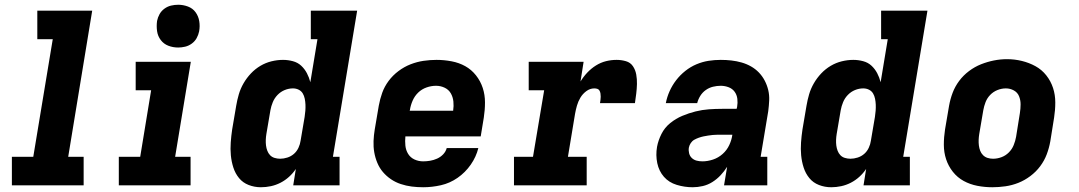

<svg xmlns="http://www.w3.org/2000/svg" viewBox="-20 -780 4540 808"><path d="M30 0V-120H120L202 -615H137V-735H368L267 -120H332V0Z M480 0V-120H570L616 -400H551V-520H783L717 -120H782V0ZM730 -580Q708 -580 688.5 -587.5Q669 -595 656.5 -611.5Q644 -628 641 -649Q638 -670 641 -692Q644 -707 651.5 -720.5Q659 -734 672 -743.5Q685 -753 700 -756.5Q715 -760 730 -760Q751 -760 771 -752.5Q791 -745 803 -728.5Q815 -712 818.5 -691Q822 -670 818 -648Q815 -633 807.5 -619.5Q800 -606 787 -596.5Q774 -587 759 -583.5Q744 -580 730 -580Z M1078 8Q1051 8 1026.5 -1.5Q1002 -11 986 -30.5Q970 -50 962 -75Q954 -100 951.5 -126.5Q949 -153 951 -180.5Q953 -208 957 -235L974 -335Q978 -359 985 -383Q992 -407 1005 -429.5Q1018 -452 1036 -471Q1054 -490 1076 -503Q1098 -516 1122.5 -522Q1147 -528 1171 -528Q1192 -528 1212.5 -522.5Q1233 -517 1247.5 -503.5Q1262 -490 1271.5 -472Q1281 -454 1286 -434L1316 -615H1288V-735H1483L1381 -120H1409V0H1214L1225 -69Q1213 -51 1196.5 -36Q1180 -21 1160.5 -11Q1141 -1 1120 3.5Q1099 8 1078 8ZM1159 -112Q1174 -112 1189.5 -117Q1205 -122 1217 -132.5Q1229 -143 1236 -158Q1243 -173 1245 -188L1262 -288Q1264 -301 1265 -314Q1266 -327 1265.5 -339.5Q1265 -352 1262.5 -364.5Q1260 -377 1254 -387Q1248 -397 1237 -402.5Q1226 -408 1213 -408Q1195 -408 1178 -401Q1161 -394 1148 -380.5Q1135 -367 1128 -350Q1121 -333 1118 -316L1101 -216Q1099 -204 1098.5 -191.5Q1098 -179 1099.5 -167.5Q1101 -156 1105 -145.5Q1109 -135 1116.5 -127Q1124 -119 1135.5 -115.5Q1147 -112 1159 -112Z M1761 8Q1736 8 1712.5 5Q1689 2 1666.5 -5.5Q1644 -13 1625 -26Q1606 -39 1591.5 -56Q1577 -73 1568 -94.5Q1559 -116 1555 -139Q1551 -162 1552 -186.5Q1553 -211 1557 -235L1574 -335Q1579 -363 1588.5 -389.5Q1598 -416 1615.5 -439.5Q1633 -463 1657 -481Q1681 -499 1708 -509.5Q1735 -520 1762.5 -524Q1790 -528 1817 -528Q1849 -528 1880.5 -522Q1912 -516 1938 -501.5Q1964 -487 1983 -463Q2002 -439 2011.5 -410Q2021 -381 2021 -349Q2021 -317 2016 -285L2003 -206H1686Q1684 -186 1686 -167Q1688 -148 1697.5 -132.5Q1707 -117 1724 -109Q1741 -101 1761 -101Q1775 -101 1790 -103.5Q1805 -106 1819.5 -112.5Q1834 -119 1845 -130.5Q1856 -142 1860 -157H1993Q1984 -120 1961 -87Q1938 -54 1905.5 -31.5Q1873 -9 1835.5 -0.5Q1798 8 1761 8ZM1704 -314H1887Q1890 -334 1888 -353Q1886 -372 1877 -387.5Q1868 -403 1851 -411Q1834 -419 1815 -419Q1795 -419 1775 -412Q1755 -405 1740 -390.5Q1725 -376 1716.5 -356.5Q1708 -337 1705 -317Z M2143 0V-120H2223L2270 -400H2205V-520H2436L2423 -437Q2435 -457 2451.5 -474.5Q2468 -492 2488 -504.5Q2508 -517 2530 -522.5Q2552 -528 2575 -528Q2595 -528 2614 -522.5Q2633 -517 2643.5 -501.5Q2654 -486 2657.5 -466.5Q2661 -447 2660.5 -426.5Q2660 -406 2657.5 -386Q2655 -366 2652 -346H2505Q2506 -353 2507 -359.5Q2508 -366 2508 -373Q2508 -380 2507 -386.5Q2506 -393 2503 -398.5Q2500 -404 2494 -406Q2488 -408 2481 -408Q2463 -408 2447.5 -396.5Q2432 -385 2422.5 -369Q2413 -353 2408 -335.5Q2403 -318 2400 -301L2370 -120H2449V0Z M2895 8Q2861 8 2828 -2Q2795 -12 2774 -36Q2753 -60 2746 -93.5Q2739 -127 2745 -162Q2750 -189 2763.5 -216Q2777 -243 2800.5 -262Q2824 -281 2851.5 -292.5Q2879 -304 2907 -311Q2935 -318 2963 -320Q2991 -322 3019 -322H3080L3082 -330Q3085 -347 3083 -364Q3081 -381 3071.5 -394Q3062 -407 3046 -413Q3030 -419 3013 -419Q2997 -419 2980.5 -415Q2964 -411 2950 -401Q2936 -391 2927 -376.5Q2918 -362 2914 -346H2782Q2787 -372 2798 -396.5Q2809 -421 2825.5 -442.5Q2842 -464 2864 -481.5Q2886 -499 2911 -509.5Q2936 -520 2961.5 -524Q2987 -528 3013 -528Q3036 -528 3058 -525.5Q3080 -523 3101 -517Q3122 -511 3140.5 -500.5Q3159 -490 3173.5 -475Q3188 -460 3198 -441Q3208 -422 3213 -401Q3218 -380 3217 -357.5Q3216 -335 3213 -312L3181 -120H3209V0H3027L3040 -78Q3028 -59 3012.5 -42.5Q2997 -26 2978 -14Q2959 -2 2937.5 3Q2916 8 2895 8ZM2936 -101Q2958 -101 2980.5 -108.5Q3003 -116 3021 -132Q3039 -148 3049 -169.5Q3059 -191 3062 -213H3019Q3009 -213 2999 -213Q2989 -213 2979.5 -212Q2970 -211 2960 -209.5Q2950 -208 2940.5 -206Q2931 -204 2921 -200.5Q2911 -197 2902 -192Q2893 -187 2887 -178Q2881 -169 2879 -159Q2877 -147 2880 -135Q2883 -123 2891.5 -115Q2900 -107 2911.5 -104Q2923 -101 2936 -101Z M3478 8Q3451 8 3426.5 -1.5Q3402 -11 3386 -30.5Q3370 -50 3362 -75Q3354 -100 3351.5 -126.5Q3349 -153 3351 -180.5Q3353 -208 3357 -235L3374 -335Q3378 -359 3385 -383Q3392 -407 3405 -429.5Q3418 -452 3436 -471Q3454 -490 3476 -503Q3498 -516 3522.5 -522Q3547 -528 3571 -528Q3592 -528 3612.5 -522.5Q3633 -517 3647.5 -503.5Q3662 -490 3671.5 -472Q3681 -454 3686 -434L3716 -615H3688V-735H3883L3781 -120H3809V0H3614L3625 -69Q3613 -51 3596.5 -36Q3580 -21 3560.5 -11Q3541 -1 3520 3.5Q3499 8 3478 8ZM3559 -112Q3574 -112 3589.5 -117Q3605 -122 3617 -132.5Q3629 -143 3636 -158Q3643 -173 3645 -188L3662 -288Q3664 -301 3665 -314Q3666 -327 3665.5 -339.5Q3665 -352 3662.5 -364.5Q3660 -377 3654 -387Q3648 -397 3637 -402.5Q3626 -408 3613 -408Q3595 -408 3578 -401Q3561 -394 3548 -380.5Q3535 -367 3528 -350Q3521 -333 3518 -316L3501 -216Q3499 -204 3498.5 -191.5Q3498 -179 3499.5 -167.5Q3501 -156 3505 -145.5Q3509 -135 3516.5 -127Q3524 -119 3535.5 -115.5Q3547 -112 3559 -112Z M4156 8Q4124 8 4093 2Q4062 -4 4035.5 -18.5Q4009 -33 3990 -57Q3971 -81 3961.5 -110Q3952 -139 3952 -171Q3952 -203 3957 -235L3974 -335Q3979 -363 3989 -389.5Q3999 -416 4016.5 -439.5Q4034 -463 4058 -481Q4082 -499 4108.5 -509.5Q4135 -520 4162.5 -525.5Q4190 -531 4218 -531Q4250 -531 4280.5 -523.5Q4311 -516 4337.5 -501.5Q4364 -487 4383 -463Q4402 -439 4411.5 -410Q4421 -381 4421 -349Q4421 -317 4416 -285L4400 -185Q4395 -157 4385 -130.5Q4375 -104 4357.5 -80.5Q4340 -57 4316 -39Q4292 -21 4265.5 -10.5Q4239 0 4211 4Q4183 8 4156 8ZM4159 -112Q4177 -112 4194.5 -118.5Q4212 -125 4225.5 -138.5Q4239 -152 4246 -169.5Q4253 -187 4256 -204L4272 -304Q4275 -323 4275 -341Q4275 -359 4268.5 -375Q4262 -391 4246.5 -399.5Q4231 -408 4213 -408Q4195 -408 4177.5 -401Q4160 -394 4147 -380.5Q4134 -367 4127.5 -350Q4121 -333 4118 -316L4101 -216Q4099 -204 4098.5 -191.5Q4098 -179 4099.5 -167.5Q4101 -156 4105 -145.5Q4109 -135 4117 -127Q4125 -119 4136 -115.5Q4147 -112 4159 -112Z"/></svg>

Font: Iosevka Etoile Heavy Oblique
Style: Regular
Weight: 900
Italic angle: -9°
Designer: Belleve Invis
Foundry: Belleve Invis
Version: Version 15.5.2; ttfautohint (v1.8.4)